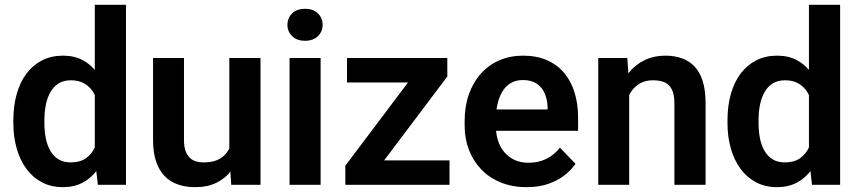

<svg xmlns="http://www.w3.org/2000/svg" viewBox="-20 -770 3579 800"><path d="M375 -112.3V-750H504.9V0H387.7ZM35.6 -257.8V-268.1Q35.6 -328.6 49.6 -378.2Q63.5 -427.7 90.3 -463.4Q117.2 -499 155.5 -518.6Q193.8 -538.1 242.7 -538.1Q290 -538.1 325.4 -519Q360.8 -500 386 -464.8Q411.1 -429.7 426.3 -381.6Q441.4 -333.5 448.2 -275.9V-248Q441.4 -191.9 426.3 -145Q411.1 -98.1 386 -63.2Q360.8 -28.3 325.2 -9.3Q289.6 9.8 241.7 9.8Q193.4 9.8 155 -10.3Q116.7 -30.3 90.1 -66.4Q63.5 -102.5 49.6 -151.4Q35.6 -200.2 35.6 -257.8ZM165 -268.1V-257.8Q165 -223.6 170.9 -193.8Q176.8 -164.1 189.9 -141.4Q203.1 -118.7 223.9 -106Q244.6 -93.3 274.4 -93.3Q312.5 -93.3 337.2 -110.1Q361.8 -127 375.5 -156.5Q389.2 -186 393.1 -223.1V-299.8Q391.1 -329.1 383.1 -354Q375 -378.9 360.6 -397Q346.2 -415 325.2 -425.3Q304.2 -435.5 275.4 -435.5Q245.6 -435.5 224.6 -422.6Q203.6 -409.7 190.4 -386.7Q177.2 -363.8 171.1 -333.5Q165 -303.2 165 -268.1Z M935.5 -125.5V-528.3H1065.4V0H943.4ZM952.1 -234.9 992.2 -235.8Q992.2 -182.6 980.5 -137.7Q968.8 -92.8 944.1 -59.8Q919.4 -26.9 881.8 -8.5Q844.2 9.8 793 9.8Q753.9 9.8 721.7 -1.2Q689.5 -12.2 666.3 -35.9Q643.1 -59.6 630.4 -96.9Q617.7 -134.3 617.7 -187V-528.3H746.6V-186Q746.6 -159.7 752.7 -142.1Q758.8 -124.5 769.8 -113.5Q780.8 -102.5 795.7 -97.9Q810.5 -93.3 827.6 -93.3Q874.5 -93.3 901.6 -112.1Q928.7 -130.9 940.4 -162.8Q952.1 -194.8 952.1 -234.9Z M1315.9 -528.3V0H1186.5V-528.3ZM1177.7 -666.5Q1177.7 -695.3 1197.5 -714.4Q1217.3 -733.4 1251 -733.4Q1284.7 -733.4 1304.4 -714.4Q1324.2 -695.3 1324.2 -666.5Q1324.2 -638.2 1304.4 -619.1Q1284.7 -600.1 1251 -600.1Q1217.3 -600.1 1197.5 -619.1Q1177.7 -638.2 1177.7 -666.5Z M1853 -101.6V0H1455.6V-101.6ZM1843.8 -451.2 1503.9 0H1418.9V-79.6L1756.8 -528.3H1843.8ZM1796.4 -528.3V-426.3H1425.8V-528.3Z M2174.3 9.8Q2114.3 9.8 2066.4 -9.8Q2018.6 -29.3 1985.1 -64.2Q1951.7 -99.1 1933.8 -145.8Q1916 -192.4 1916 -246.1V-265.6Q1916 -326.7 1933.6 -376.7Q1951.2 -426.8 1983.4 -462.9Q2015.6 -499 2060.5 -518.6Q2105.5 -538.1 2159.7 -538.1Q2215.8 -538.1 2258.8 -519.3Q2301.8 -500.5 2330.6 -466.3Q2359.4 -432.1 2374 -384.5Q2388.7 -336.9 2388.7 -279.3V-225.1H1974.6V-314H2261.7V-323.7Q2260.7 -354.5 2250 -380.1Q2239.3 -405.8 2216.8 -421.1Q2194.3 -436.5 2158.7 -436.5Q2129.9 -436.5 2108.6 -424.1Q2087.4 -411.6 2073.5 -388.9Q2059.6 -366.2 2052.7 -335Q2045.9 -303.7 2045.9 -265.6V-246.1Q2045.9 -212.9 2054.9 -184.6Q2064 -156.2 2081.8 -135.5Q2099.6 -114.7 2124.8 -103.3Q2149.9 -91.8 2182.1 -91.8Q2222.7 -91.8 2255.6 -107.7Q2288.6 -123.5 2313 -154.8L2377.9 -87.4Q2361.3 -63 2333.3 -40.5Q2305.2 -18.1 2265.6 -4.2Q2226.1 9.8 2174.3 9.8Z M2601.6 -415.5V0H2472.7V-528.3H2593.8ZM2581.1 -283.2H2543Q2543.5 -340.8 2558.6 -387.7Q2573.7 -434.6 2601.3 -468.3Q2628.9 -502 2667 -520Q2705.1 -538.1 2752 -538.1Q2790 -538.1 2820.8 -527.3Q2851.6 -516.6 2873.8 -493.2Q2896 -469.7 2908 -431.9Q2919.9 -394 2919.9 -338.9V0H2790V-339.8Q2790 -376 2779.5 -397Q2769 -418 2749.3 -426.8Q2729.5 -435.5 2700.7 -435.5Q2670.9 -435.5 2648.7 -423.6Q2626.5 -411.6 2611.6 -390.6Q2596.7 -369.6 2588.9 -342.3Q2581.1 -314.9 2581.1 -283.2Z M3350.6 -112.3V-750H3480.5V0H3363.3ZM3011.2 -257.8V-268.1Q3011.2 -328.6 3025.1 -378.2Q3039.1 -427.7 3065.9 -463.4Q3092.8 -499 3131.1 -518.6Q3169.4 -538.1 3218.3 -538.1Q3265.6 -538.1 3301 -519Q3336.4 -500 3361.6 -464.8Q3386.7 -429.7 3401.9 -381.6Q3417 -333.5 3423.8 -275.9V-248Q3417 -191.9 3401.9 -145Q3386.7 -98.1 3361.6 -63.2Q3336.4 -28.3 3300.8 -9.3Q3265.1 9.8 3217.3 9.8Q3168.9 9.8 3130.6 -10.3Q3092.3 -30.3 3065.7 -66.4Q3039.1 -102.5 3025.1 -151.4Q3011.2 -200.2 3011.2 -257.8ZM3140.6 -268.1V-257.8Q3140.6 -223.6 3146.5 -193.8Q3152.3 -164.1 3165.5 -141.4Q3178.7 -118.7 3199.5 -106Q3220.2 -93.3 3250 -93.3Q3288.1 -93.3 3312.7 -110.1Q3337.4 -127 3351.1 -156.5Q3364.7 -186 3368.7 -223.1V-299.8Q3366.7 -329.1 3358.6 -354Q3350.6 -378.9 3336.2 -397Q3321.8 -415 3300.8 -425.3Q3279.8 -435.5 3251 -435.5Q3221.2 -435.5 3200.2 -422.6Q3179.2 -409.7 3166 -386.7Q3152.8 -363.8 3146.7 -333.5Q3140.6 -303.2 3140.6 -268.1Z"/></svg>

Font: Roboto SemiBold
Style: Regular
Weight: 600
Designer: Christian Robertson
Foundry: Google
Version: Version 3.009; 2024